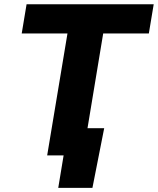

<svg xmlns="http://www.w3.org/2000/svg" viewBox="-20 -748 760 924"><path d="M84.5 -586.9 107.9 -727.5H719.7L696.3 -586.9H476.6L379.4 0H207L304.7 -586.9ZM260.3 156.2 286.1 0H241.7L263.7 -130.9H481.4L424.8 156.2Z"/></svg>

Font: Inter ExtraBold
Style: Italic
Weight: 800
Italic angle: -9.3988°
Designer: Rasmus Andersson
Foundry: rsms
Version: Version 4.001;git-66647c0bb